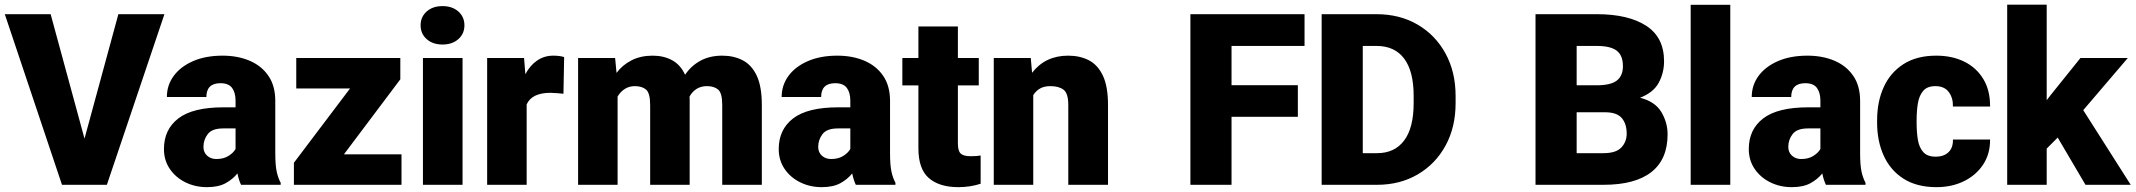

<svg xmlns="http://www.w3.org/2000/svg" viewBox="-22 -770 8898 800"><path d="M189 -710.9 330.1 -192.4 471.2 -710.9H663.1L423.3 0H236.3L-2 -710.9Z M982.4 0Q973.1 -19 967.3 -47.4Q948.2 -23.4 918.2 -6.8Q888.2 9.8 840.3 9.8Q791.5 9.8 750.7 -10.3Q710 -30.3 685.5 -66.2Q661.1 -102.1 661.1 -148.9Q661.1 -230.5 721.2 -276.6Q781.2 -322.8 908.7 -322.8H959.5V-350.6Q959.5 -383.8 945.1 -403.6Q930.7 -423.3 896.5 -423.3Q837.9 -423.3 837.9 -365.7H673.3Q673.3 -415 701.9 -453.9Q730.5 -492.7 782.7 -515.4Q835 -538.1 905.3 -538.1Q968.3 -538.1 1017.8 -517.1Q1067.4 -496.1 1096.2 -454.3Q1125 -412.6 1125 -349.6V-133.3Q1125 -81.5 1130.9 -54.9Q1136.7 -28.3 1147.5 -8.3V0ZM879.4 -107.4Q909.7 -107.4 930.2 -120.4Q950.7 -133.3 959.5 -149.4V-234.9H907.7Q861.8 -234.9 843.8 -211.4Q825.7 -188 825.7 -157.7Q825.7 -135.3 841.1 -121.3Q856.4 -107.4 879.4 -107.4Z M1650.9 -127V0H1202.6V-91.8L1436.5 -401.4H1212.4V-528.3H1646V-439.5L1411.1 -127Z M1730.5 -664.6Q1730.5 -699.7 1755.9 -722.2Q1781.2 -744.6 1821.8 -744.6Q1862.3 -744.6 1887.7 -722.2Q1913.1 -699.7 1913.1 -664.6Q1913.1 -629.4 1887.7 -606.9Q1862.3 -584.5 1821.8 -584.5Q1781.2 -584.5 1755.9 -606.9Q1730.5 -629.4 1730.5 -664.6ZM1905.3 -528.3V0H1740.2V-528.3Z M2328.6 -532.2 2325.7 -379.4Q2315.9 -380.4 2299.3 -381.8Q2282.7 -383.3 2271.5 -383.3Q2194.3 -383.3 2172.4 -335V0H2007.8V-528.3H2161.6L2167 -460.9Q2186.5 -497.6 2216.1 -517.8Q2245.6 -538.1 2283.2 -538.1Q2310.5 -538.1 2328.6 -532.2Z M2623 -411.1Q2599.6 -411.1 2581.3 -399.4Q2563 -387.7 2551.3 -367.7V0H2386.7V-528.3H2541L2546.9 -466.3Q2572.3 -500 2610.1 -519Q2647.9 -538.1 2697.3 -538.1Q2743.7 -538.1 2778.6 -519Q2813.5 -500 2832.5 -458.5Q2857.4 -495.6 2896.2 -516.8Q2935.1 -538.1 2987.3 -538.1Q3035.6 -538.1 3073 -518.6Q3110.4 -499 3131.3 -454.1Q3152.3 -409.2 3152.3 -332.5V0H2987.3V-332.5Q2987.3 -381.8 2970.5 -396.5Q2953.6 -411.1 2924.3 -411.1Q2898.9 -411.1 2880.6 -399.7Q2862.3 -388.2 2851.1 -367.7Q2851.6 -360.4 2851.6 -352.5V0H2687V-331.5Q2687 -381.8 2670.2 -396.5Q2653.3 -411.1 2623 -411.1Z M3543.9 0Q3534.7 -19 3528.8 -47.4Q3509.8 -23.4 3479.7 -6.8Q3449.7 9.8 3401.9 9.8Q3353 9.8 3312.3 -10.3Q3271.5 -30.3 3247.1 -66.2Q3222.7 -102.1 3222.7 -148.9Q3222.7 -230.5 3282.7 -276.6Q3342.8 -322.8 3470.2 -322.8H3521V-350.6Q3521 -383.8 3506.6 -403.6Q3492.2 -423.3 3458 -423.3Q3399.4 -423.3 3399.4 -365.7H3234.9Q3234.9 -415 3263.4 -453.9Q3292 -492.7 3344.2 -515.4Q3396.5 -538.1 3466.8 -538.1Q3529.8 -538.1 3579.3 -517.1Q3628.9 -496.1 3657.7 -454.3Q3686.5 -412.6 3686.5 -349.6V-133.3Q3686.5 -81.5 3692.4 -54.9Q3698.2 -28.3 3709 -8.3V0ZM3440.9 -107.4Q3471.2 -107.4 3491.7 -120.4Q3512.2 -133.3 3521 -149.4V-234.9H3469.2Q3423.3 -234.9 3405.3 -211.4Q3387.2 -188 3387.2 -157.7Q3387.2 -135.3 3402.6 -121.3Q3418 -107.4 3440.9 -107.4Z M4056.2 -528.3V-414.1H3969.2V-172.4Q3969.2 -141.1 3981 -130.1Q3992.7 -119.1 4022.9 -119.1Q4037.1 -119.1 4046.4 -119.9Q4055.7 -120.6 4064 -122.1V-4.4Q4020.5 9.8 3971.2 9.8Q3891.6 9.8 3848.1 -28.1Q3804.7 -65.9 3804.7 -151.9V-414.1H3737.8V-528.3H3804.7V-659.7H3969.2V-528.3Z M4354.5 -411.1Q4328.6 -411.1 4311.3 -401.1Q4293.9 -391.1 4283.2 -373.5V0H4118.7V-528.3H4272.9L4278.3 -466.8Q4333.5 -538.1 4428.7 -538.1Q4478 -538.1 4515.4 -518.6Q4552.7 -499 4573.7 -454.1Q4594.7 -409.2 4594.7 -332.5V0H4429.2V-333Q4429.2 -380.9 4409.7 -396Q4390.1 -411.1 4354.5 -411.1Z M5385.7 -415V-283.2H5109.4V0H4938V-710.9H5413.6V-578.6H5109.4V-415Z M5715.8 0H5484.9V-710.9H5713.4Q5810.1 -710.9 5884.3 -667.7Q5958.5 -624.5 6000.7 -547.6Q6043 -470.7 6043 -370.1V-340.3Q6043 -239.7 6001 -163.1Q5959 -86.4 5885 -43.2Q5811 0 5715.8 0ZM5713.4 -578.6H5656.2V-131.8H5715.8Q5789.1 -131.8 5828.6 -184.6Q5868.2 -237.3 5868.2 -340.3V-371.1Q5868.2 -473.1 5828.6 -525.9Q5789.1 -578.6 5713.4 -578.6Z M6659.2 0H6376V-710.9H6631.3Q6762.7 -710.9 6837.2 -662.6Q6911.6 -614.3 6911.6 -514.6Q6911.6 -466.3 6889.2 -425Q6866.7 -383.8 6811.5 -362.8Q6874.5 -346.7 6900.4 -303Q6926.3 -259.3 6926.3 -210.4Q6926.3 -106 6858.6 -53Q6791 0 6659.2 0ZM6631.3 -578.6H6547.4V-414.6H6630.4Q6689.9 -414.6 6715.1 -434.6Q6740.2 -454.6 6740.2 -494.1Q6740.2 -539.1 6714.4 -558.8Q6688.5 -578.6 6631.3 -578.6ZM6755.9 -212.9Q6755.9 -253.9 6735.4 -278.1Q6714.8 -302.2 6666 -302.2H6547.4V-131.8H6659.2Q6711.4 -131.8 6733.6 -155.5Q6755.9 -179.2 6755.9 -212.9Z M7187.5 -750V0H7022.5V-750Z M7585.9 0Q7576.7 -19 7570.8 -47.4Q7551.8 -23.4 7521.7 -6.8Q7491.7 9.8 7443.8 9.8Q7395 9.8 7354.2 -10.3Q7313.5 -30.3 7289.1 -66.2Q7264.6 -102.1 7264.6 -148.9Q7264.6 -230.5 7324.7 -276.6Q7384.8 -322.8 7512.2 -322.8H7563V-350.6Q7563 -383.8 7548.6 -403.6Q7534.2 -423.3 7500 -423.3Q7441.4 -423.3 7441.4 -365.7H7276.9Q7276.9 -415 7305.4 -453.9Q7334 -492.7 7386.2 -515.4Q7438.5 -538.1 7508.8 -538.1Q7571.8 -538.1 7621.3 -517.1Q7670.9 -496.1 7699.7 -454.3Q7728.5 -412.6 7728.5 -349.6V-133.3Q7728.5 -81.5 7734.4 -54.9Q7740.2 -28.3 7751 -8.3V0ZM7482.9 -107.4Q7513.2 -107.4 7533.7 -120.4Q7554.2 -133.3 7563 -149.4V-234.9H7511.2Q7465.3 -234.9 7447.3 -211.4Q7429.2 -188 7429.2 -157.7Q7429.2 -135.3 7444.6 -121.3Q7460 -107.4 7482.9 -107.4Z M8043 -117.2Q8077.6 -117.2 8096.9 -136Q8116.2 -154.8 8115.2 -188.5H8270Q8270.5 -128.9 8241 -84.2Q8211.4 -39.6 8160.9 -14.9Q8110.4 9.8 8046.9 9.8Q7964.4 9.8 7909.4 -25.4Q7854.5 -60.5 7826.9 -121.3Q7799.3 -182.1 7799.3 -258.3V-269.5Q7799.3 -346.2 7826.7 -406.7Q7854 -467.3 7908.9 -502.7Q7963.9 -538.1 8045.9 -538.1Q8111.8 -538.1 8162.4 -513.2Q8212.9 -488.3 8241.7 -440.9Q8270.5 -393.6 8270 -326.2H8115.2Q8116.2 -361.8 8097.9 -386.5Q8079.6 -411.1 8042 -411.1Q8008.3 -411.1 7991.5 -391.6Q7974.6 -372.1 7969.2 -339.8Q7963.9 -307.6 7963.9 -269.5V-258.3Q7963.9 -219.2 7969.2 -187.3Q7974.6 -155.3 7991.7 -136.2Q8008.8 -117.2 8043 -117.2Z M8667.5 0 8551.8 -196.8 8505.9 -150.9V0H8341.3V-750.5H8505.9V-352.5L8522.5 -374L8646.5 -528.3H8843.8L8658.2 -311L8856 0Z"/></svg>

Font: Vazirmatn FD Black
Style: Regular
Weight: 900
Designer: Saber Rastikerdar
Foundry: Saber Rastikerdar
Version: Version 33.003